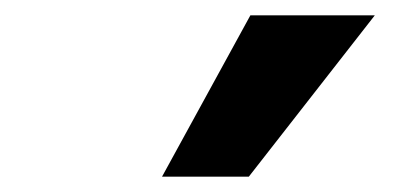

<svg xmlns="http://www.w3.org/2000/svg" viewBox="-20 -788 540 250"><path d="M191 -558 306 -768H468L304 -558Z"/></svg>

Font: Nunito Sans 10pt SemiExpanded ExtraBold
Style: Regular
Weight: 800
Width: 6
Designer: Vernon Adams
Foundry: Vernon Adams
Version: Version 3.101;gftools[0.9.27]